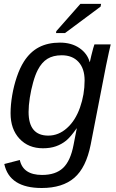

<svg xmlns="http://www.w3.org/2000/svg" viewBox="-20 -756 596 984"><path d="M193.8 207.5Q111.3 207.5 63.2 176.8Q15.1 146 2 84.5L81.5 64Q98.1 140.6 195.8 140.6Q265.1 140.6 303.2 104.7Q341.3 68.8 356.9 -13.2Q360.8 -34.7 365.2 -55.9Q369.6 -77.1 373.5 -98.1H372.6Q342.8 -55.2 319.3 -35.6Q295.9 -16.6 266.8 -6.3Q237.8 3.9 200.2 3.9Q125.5 3.9 79.8 -45.2Q34.2 -94.2 34.2 -175.3Q34.2 -218.8 42.5 -267.6Q50.8 -316.4 66.2 -361.8Q81.5 -407.2 102.5 -440.4Q134.3 -490.2 179.7 -513.9Q225.1 -537.6 287.1 -537.6Q346.2 -537.6 387 -509.8Q427.7 -481.9 439.5 -438H440.4Q442.9 -450.2 447.8 -470.5Q452.6 -490.7 457.5 -508.1Q462.4 -525.4 463.9 -528.3H547.4L538.1 -488.3L523.4 -418.9L444.8 -15.1Q421.4 103 360.8 155.3Q300.3 207.5 193.8 207.5ZM126.5 -182.1Q126.5 -61 227.5 -61Q280.3 -61 323.2 -99.6Q366.2 -137.7 389.9 -204.6Q413.6 -271.5 413.6 -343.8Q413.6 -404.8 382.3 -438.7Q351.1 -472.7 296.4 -472.7Q252.4 -472.7 223.1 -454.6Q193.8 -436.5 173.8 -397.9Q160.6 -372.6 149.9 -334.2Q139.2 -295.9 132.8 -255.4Q126.5 -214.8 126.5 -182.1ZM495.6 -722.2 313 -586.4H267.1L268.6 -596.2L392.1 -736.3H498Z"/></svg>

Font: Arimo
Style: Italic
Weight: 400
Italic angle: -12°
Designer: Steve Matteson
Foundry: Monotype Imaging Inc.
Version: Version 1.33